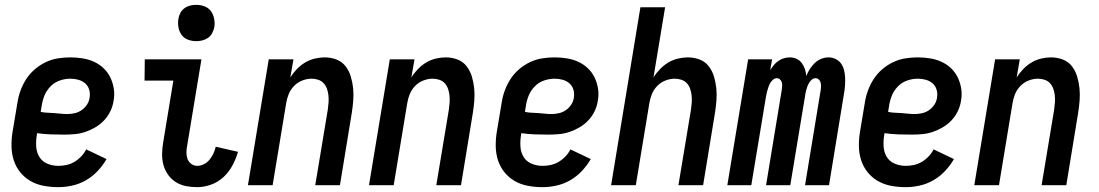

<svg xmlns="http://www.w3.org/2000/svg" viewBox="-20 -765 4540 793"><path d="M220 8Q190 8 160.5 2.5Q131 -3 106.5 -17Q82 -31 64 -53Q46 -75 37 -102.5Q28 -130 27.5 -160.5Q27 -191 32 -221L52 -341Q56 -367 65 -391.5Q74 -416 88.5 -438.5Q103 -461 124 -479Q145 -497 169.5 -508.5Q194 -520 219.5 -524Q245 -528 270 -528Q296 -528 321 -524Q346 -520 368 -510Q390 -500 407.5 -483.5Q425 -467 435.5 -445.5Q446 -424 450 -399Q454 -374 449 -348Q446 -327 436 -306Q426 -285 410 -268Q394 -251 373.5 -239Q353 -227 332 -220Q311 -213 289 -211Q267 -209 245 -209Q217 -209 189 -210Q161 -211 133 -215L132 -207Q128 -183 129.5 -159.5Q131 -136 142.5 -117Q154 -98 175.5 -89Q197 -80 221 -80Q237 -80 254 -83.5Q271 -87 286.5 -96Q302 -105 315 -118.5Q328 -132 336 -148L420 -108Q405 -82 383.5 -59Q362 -36 335 -20.5Q308 -5 278.5 1.5Q249 8 220 8ZM258 -294Q273 -294 288.5 -297.5Q304 -301 317 -310Q330 -319 339 -332.5Q348 -346 350 -361Q353 -378 348.5 -394Q344 -410 332 -420.5Q320 -431 304 -435.5Q288 -440 271 -440Q249 -440 227 -432.5Q205 -425 188.5 -408Q172 -391 163.5 -370Q155 -349 152 -327L148 -303Q161 -300 175 -299.5Q189 -299 203 -298Q217 -297 230.5 -295.5Q244 -294 258 -294Z M794 8Q770 8 747.5 3.5Q725 -1 706 -13Q687 -25 674 -43.5Q661 -62 655 -84Q649 -106 649.5 -129.5Q650 -153 654 -177L696 -432H577L578 -520H812L753 -163Q750 -149 750 -135Q750 -121 754.5 -108.5Q759 -96 770 -88Q781 -80 795 -80Q809 -80 822.5 -87Q836 -94 845.5 -105.5Q855 -117 861.5 -131Q868 -145 871 -159L963 -138Q955 -110 940.5 -82.5Q926 -55 903.5 -34Q881 -13 852 -2.5Q823 8 794 8ZM790 -595Q772 -595 755.5 -601.5Q739 -608 729.5 -621.5Q720 -635 717 -652.5Q714 -670 717 -688Q719 -701 725.5 -712.5Q732 -724 742.5 -731.5Q753 -739 765.5 -742Q778 -745 791 -745Q809 -745 825.5 -738.5Q842 -732 851.5 -718.5Q861 -705 864.5 -687.5Q868 -670 865 -652Q862 -639 856 -627.5Q850 -616 839 -608.5Q828 -601 815.5 -598Q803 -595 790 -595Z M1004 0 1090 -520H1192L1179 -445Q1190 -463 1206 -479.5Q1222 -496 1240.5 -507Q1259 -518 1280 -523Q1301 -528 1321 -528Q1347 -528 1370 -519Q1393 -510 1407.5 -491Q1422 -472 1429 -448.5Q1436 -425 1438.5 -400.5Q1441 -376 1439 -350Q1437 -324 1433 -299L1384 0H1282L1334 -313Q1336 -327 1337 -342Q1338 -357 1336.5 -371Q1335 -385 1330.5 -398Q1326 -411 1317 -421Q1308 -431 1294.5 -435.5Q1281 -440 1267 -440Q1248 -440 1228.5 -432.5Q1209 -425 1194.5 -410Q1180 -395 1172.5 -376.5Q1165 -358 1162 -339L1106 0Z M1504 0 1590 -520H1692L1679 -445Q1690 -463 1706 -479.5Q1722 -496 1740.5 -507Q1759 -518 1780 -523Q1801 -528 1821 -528Q1847 -528 1870 -519Q1893 -510 1907.5 -491Q1922 -472 1929 -448.5Q1936 -425 1938.5 -400.5Q1941 -376 1939 -350Q1937 -324 1933 -299L1884 0H1782L1834 -313Q1836 -327 1837 -342Q1838 -357 1836.5 -371Q1835 -385 1830.5 -398Q1826 -411 1817 -421Q1808 -431 1794.5 -435.5Q1781 -440 1767 -440Q1748 -440 1728.5 -432.5Q1709 -425 1694.5 -410Q1680 -395 1672.5 -376.5Q1665 -358 1662 -339L1606 0Z M2220 8Q2190 8 2160.5 2.5Q2131 -3 2106.5 -17Q2082 -31 2064 -53Q2046 -75 2037 -102.5Q2028 -130 2027.5 -160.5Q2027 -191 2032 -221L2052 -341Q2056 -367 2065 -391.5Q2074 -416 2088.5 -438.5Q2103 -461 2124 -479Q2145 -497 2169.5 -508.5Q2194 -520 2219.5 -524Q2245 -528 2270 -528Q2296 -528 2321 -524Q2346 -520 2368 -510Q2390 -500 2407.5 -483.5Q2425 -467 2435.5 -445.5Q2446 -424 2450 -399Q2454 -374 2449 -348Q2446 -327 2436 -306Q2426 -285 2410 -268Q2394 -251 2373.5 -239Q2353 -227 2332 -220Q2311 -213 2289 -211Q2267 -209 2245 -209Q2217 -209 2189 -210Q2161 -211 2133 -215L2132 -207Q2128 -183 2129.5 -159.5Q2131 -136 2142.5 -117Q2154 -98 2175.5 -89Q2197 -80 2221 -80Q2237 -80 2254 -83.5Q2271 -87 2286.5 -96Q2302 -105 2315 -118.5Q2328 -132 2336 -148L2420 -108Q2405 -82 2383.5 -59Q2362 -36 2335 -20.5Q2308 -5 2278.5 1.5Q2249 8 2220 8ZM2258 -294Q2273 -294 2288.5 -297.5Q2304 -301 2317 -310Q2330 -319 2339 -332.5Q2348 -346 2350 -361Q2353 -378 2348.5 -394Q2344 -410 2332 -420.5Q2320 -431 2304 -435.5Q2288 -440 2271 -440Q2249 -440 2227 -432.5Q2205 -425 2188.5 -408Q2172 -391 2163.5 -370Q2155 -349 2152 -327L2148 -303Q2161 -300 2175 -299.5Q2189 -299 2203 -298Q2217 -297 2230.5 -295.5Q2244 -294 2258 -294Z M2504 0 2625 -735H2727L2679 -445Q2690 -463 2706 -479.5Q2722 -496 2740.5 -507Q2759 -518 2780 -523Q2801 -528 2821 -528Q2847 -528 2870 -519Q2893 -510 2907.5 -491Q2922 -472 2929 -448.5Q2936 -425 2938.5 -400.5Q2941 -376 2939 -350Q2937 -324 2933 -299L2884 0H2782L2834 -313Q2836 -327 2837 -342Q2838 -357 2836.5 -371Q2835 -385 2830.5 -398Q2826 -411 2817 -421Q2808 -431 2794.5 -435.5Q2781 -440 2767 -440Q2748 -440 2728.5 -432.5Q2709 -425 2694.5 -410Q2680 -395 2672.5 -376.5Q2665 -358 2662 -339L2606 0Z M2984 0 3070 -520H3169L3161 -475Q3168 -486 3176 -496Q3184 -506 3195 -513.5Q3206 -521 3218 -524.5Q3230 -528 3242 -528Q3257 -528 3270 -522Q3283 -516 3291.5 -504.5Q3300 -493 3304.5 -479.5Q3309 -466 3310 -451Q3316 -466 3324.5 -479.5Q3333 -493 3345 -504.5Q3357 -516 3372 -522Q3387 -528 3402 -528Q3418 -528 3432 -521Q3446 -514 3454.5 -501.5Q3463 -489 3466.5 -474Q3470 -459 3470.5 -443Q3471 -427 3470 -411Q3469 -395 3466 -379L3404 0H3305L3370 -395Q3371 -403 3371 -410.5Q3371 -418 3369 -425Q3367 -432 3361.5 -437Q3356 -442 3348 -442Q3340 -442 3333.5 -436.5Q3327 -431 3322.5 -424Q3318 -417 3315 -409Q3312 -401 3310 -393.5Q3308 -386 3306.5 -378Q3305 -370 3304 -362L3244 0H3144L3209 -395Q3210 -403 3210.5 -410.5Q3211 -418 3209 -425Q3207 -432 3201.5 -437Q3196 -442 3188 -442Q3180 -442 3173.5 -436.5Q3167 -431 3162.5 -424Q3158 -417 3155 -409Q3152 -401 3150 -393.5Q3148 -386 3146 -378Q3144 -370 3143 -362L3083 0Z M3720 8Q3690 8 3660.5 2.5Q3631 -3 3606.5 -17Q3582 -31 3564 -53Q3546 -75 3537 -102.5Q3528 -130 3527.5 -160.5Q3527 -191 3532 -221L3552 -341Q3556 -367 3565 -391.5Q3574 -416 3588.5 -438.5Q3603 -461 3624 -479Q3645 -497 3669.5 -508.5Q3694 -520 3719.5 -524Q3745 -528 3770 -528Q3796 -528 3821 -524Q3846 -520 3868 -510Q3890 -500 3907.5 -483.5Q3925 -467 3935.5 -445.5Q3946 -424 3950 -399Q3954 -374 3949 -348Q3946 -327 3936 -306Q3926 -285 3910 -268Q3894 -251 3873.5 -239Q3853 -227 3832 -220Q3811 -213 3789 -211Q3767 -209 3745 -209Q3717 -209 3689 -210Q3661 -211 3633 -215L3632 -207Q3628 -183 3629.5 -159.5Q3631 -136 3642.5 -117Q3654 -98 3675.5 -89Q3697 -80 3721 -80Q3737 -80 3754 -83.5Q3771 -87 3786.5 -96Q3802 -105 3815 -118.5Q3828 -132 3836 -148L3920 -108Q3905 -82 3883.5 -59Q3862 -36 3835 -20.5Q3808 -5 3778.5 1.5Q3749 8 3720 8ZM3758 -294Q3773 -294 3788.5 -297.5Q3804 -301 3817 -310Q3830 -319 3839 -332.5Q3848 -346 3850 -361Q3853 -378 3848.5 -394Q3844 -410 3832 -420.5Q3820 -431 3804 -435.5Q3788 -440 3771 -440Q3749 -440 3727 -432.5Q3705 -425 3688.5 -408Q3672 -391 3663.5 -370Q3655 -349 3652 -327L3648 -303Q3661 -300 3675 -299.5Q3689 -299 3703 -298Q3717 -297 3730.5 -295.5Q3744 -294 3758 -294Z M4004 0 4090 -520H4192L4179 -445Q4190 -463 4206 -479.5Q4222 -496 4240.5 -507Q4259 -518 4280 -523Q4301 -528 4321 -528Q4347 -528 4370 -519Q4393 -510 4407.5 -491Q4422 -472 4429 -448.5Q4436 -425 4438.5 -400.5Q4441 -376 4439 -350Q4437 -324 4433 -299L4384 0H4282L4334 -313Q4336 -327 4337 -342Q4338 -357 4336.5 -371Q4335 -385 4330.5 -398Q4326 -411 4317 -421Q4308 -431 4294.5 -435.5Q4281 -440 4267 -440Q4248 -440 4228.5 -432.5Q4209 -425 4194.5 -410Q4180 -395 4172.5 -376.5Q4165 -358 4162 -339L4106 0Z"/></svg>

Font: Iosevka Curly Semibold
Style: Italic
Weight: 600
Italic angle: -9°
Monospace: yes
Designer: Belleve Invis
Foundry: Belleve Invis
Version: Version 22.1.2; ttfautohint (v1.8.4)